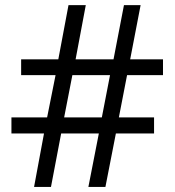

<svg xmlns="http://www.w3.org/2000/svg" viewBox="-20 -734 686 754"><path d="M479 -439 446.8 -272.9H585V-210H435.1L394 0H327.1L368.2 -210H220.2L180.2 0H113.8L152.8 -210H24.9V-272.9H165L198.2 -439H63V-501H209L249 -713.9H316.9L276.9 -501H425.8L466.8 -713.9H532.2L491.2 -501H620.1V-439ZM231.9 -272.9H379.9L412.1 -439H264.2Z"/></svg>

Font: f01947593
Style: Regular
Weight: 400
Foundry: Ascender Corporation
Version: Version 1.10